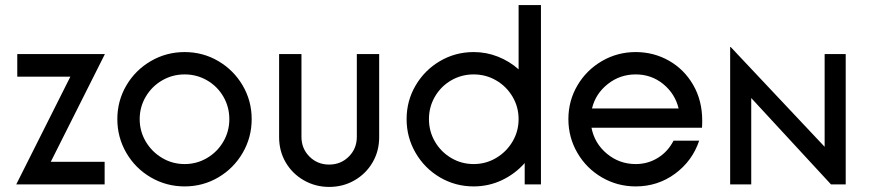

<svg xmlns="http://www.w3.org/2000/svg" viewBox="-20 -726 3420 756"><path d="M257 -424H48V-513H393L180 -89H392V0H44Z M442 -257Q442 -329 477.5 -389.5Q513 -450 574 -485.5Q635 -521 707 -521Q779 -521 839.5 -485.5Q900 -450 935.5 -389.5Q971 -329 971 -257Q971 -185 935.5 -124Q900 -63 839.5 -27.5Q779 8 707 8Q635 8 574 -27.5Q513 -63 477.5 -124Q442 -185 442 -257ZM883 -257Q883 -305 859.5 -345.5Q836 -386 795.5 -409.5Q755 -433 707 -433Q659 -433 618.5 -409.5Q578 -386 554 -345.5Q530 -305 530 -257Q530 -209 554 -168.5Q578 -128 618.5 -104Q659 -80 707 -80Q755 -80 795.5 -104Q836 -128 859.5 -168.5Q883 -209 883 -257Z M1079 -186V-513H1167V-187Q1167 -141 1198.5 -109.5Q1230 -78 1276 -78Q1322 -78 1353.5 -109.5Q1385 -141 1385 -187V-513H1473V-186Q1473 -131 1447 -86.5Q1421 -42 1376 -16Q1331 10 1276 10Q1222 10 1176.5 -16Q1131 -42 1105 -86.5Q1079 -131 1079 -186Z M1581 -257Q1581 -329 1616.5 -389.5Q1652 -450 1712.5 -485.5Q1773 -521 1845 -521Q1895 -521 1940.5 -503Q1986 -485 2022 -453V-706H2110V0H2046V-84Q2008 -41 1956 -16.5Q1904 8 1845 8Q1773 8 1712.5 -27.5Q1652 -63 1616.5 -124Q1581 -185 1581 -257ZM2022 -257Q2022 -305 1998 -345.5Q1974 -386 1933.5 -409.5Q1893 -433 1845 -433Q1797 -433 1756.5 -409.5Q1716 -386 1692.5 -345.5Q1669 -305 1669 -257Q1669 -209 1692.5 -168.5Q1716 -128 1756.5 -104Q1797 -80 1845 -80Q1893 -80 1933.5 -104Q1974 -128 1998 -168.5Q2022 -209 2022 -257Z M2218 -257Q2218 -329 2253.5 -389.5Q2289 -450 2350 -485.5Q2411 -521 2483 -521Q2554 -521 2614 -487Q2674 -453 2709.5 -391.5Q2745 -330 2745 -251Q2745 -233 2744 -223H2309Q2321 -161 2370 -120.5Q2419 -80 2483 -80Q2531 -80 2570.5 -104.5Q2610 -129 2632 -172H2733Q2706 -92 2638 -42Q2570 8 2483 8Q2411 8 2350 -27.5Q2289 -63 2253.5 -124Q2218 -185 2218 -257ZM2652 -299Q2638 -357 2591.5 -395Q2545 -433 2483 -433Q2421 -433 2373 -395Q2325 -357 2311 -299Z M2855 -541H2857L3227 -148V-513H3310V0H3252L2938 -340V0H2855Z"/></svg>

Font: Lineal
Style: Regular
Weight: 400
Designer: Created by Frank Adebiaye with contributions from Anton Moglia & Ariel Martín Pérez
Created by Frank ADEBIAYE with FontF
Foundry: Velvetyne Type Foundry
Version: Version 2.000